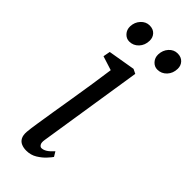

<svg xmlns="http://www.w3.org/2000/svg" viewBox="-248 -783 827 827"><g transform="rotate(45 166.0 -369.0)"><path d="M119 10Q102 10 88.8 4.2Q75.5 -1.5 68.8 -14.5Q62 -27.5 63.5 -49Q65 -68 70.8 -104.8Q76.5 -141.5 84.2 -189.5Q92 -237.5 100.8 -290.5Q109.5 -343.5 117.5 -395.8Q125.5 -448 131.5 -492.5L67 -513L73 -545L197 -566L217.5 -556L143 -79Q140 -61 145.2 -52.5Q150.5 -44 157.5 -44Q168.5 -44 180.8 -51.2Q193 -58.5 210 -77L223 -55.5Q218.5 -48.5 204.2 -32.8Q190 -17 168.2 -3.5Q146.5 10 119 10ZM100.5 -636Q82.5 -636 69.5 -650.2Q56.5 -664.5 57 -685Q58 -711.5 74.8 -729.5Q91.5 -747.5 114 -747.5Q136 -747.5 148.5 -734Q161 -720.5 160.5 -700.5Q160 -673 142.8 -654.5Q125.5 -636 100.5 -636ZM271.5 -636Q253.5 -636 240.5 -650.2Q227.5 -664.5 228 -685Q229 -711.5 245.2 -729.5Q261.5 -747.5 284.5 -747.5Q306.5 -747.5 319.2 -734Q332 -720.5 331.5 -700.5Q331 -673 313.8 -654.5Q296.5 -636 271.5 -636Z"/></g></svg>

Font: Merriweather Light
Style: Italic
Weight: 300
Italic angle: -7.8°
Designer: Eben Sorkin
Foundry: Eben Sorkin
Version: Version 2.101